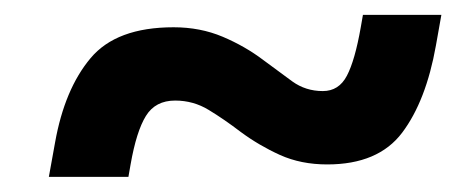

<svg xmlns="http://www.w3.org/2000/svg" viewBox="-20 -474 626 257"><path d="M45.4 -237.3 53.7 -283.2Q66.4 -354.5 101.1 -396Q135.7 -437.5 212.4 -437.5Q248 -437.5 278.1 -424.8Q308.1 -412.1 332.5 -393.6Q353.5 -377.9 371.3 -365Q389.2 -352.1 412.1 -352.1Q433.6 -352.1 444.3 -372.6Q455.1 -393.1 462.9 -437.5L465.8 -454.1H570.8L563.5 -413.1Q550.3 -338.9 518.3 -296.4Q486.3 -253.9 418 -253.9Q382.8 -253.9 354.7 -266.6Q326.7 -279.3 302.2 -297.4Q279.8 -314.5 259.3 -326.9Q238.8 -339.4 214.4 -339.4Q188 -339.4 175.3 -318.8Q162.6 -298.3 154.8 -253.9L151.9 -237.3Z"/></svg>

Font: Cascadia Mono
Style: Italic
Weight: 400
Italic angle: -10°
Monospace: yes
Designer: Aaron Bell
Foundry: Saja Typeworks
Version: Version 2404.023; ttfautohint (v1.8.4)